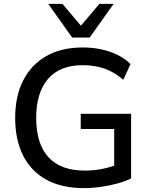

<svg xmlns="http://www.w3.org/2000/svg" viewBox="-20 -958 771 987"><path d="M412 9Q297 9 218 -34.5Q139 -78 98.5 -159Q58 -240 58 -352Q58 -464 99.5 -545Q141 -626 218.5 -670Q296 -714 405 -714Q455 -714 500 -704.5Q545 -695 583.5 -676Q622 -657 651 -629L614 -548Q567 -588 516.5 -605.5Q466 -623 405 -623Q288 -623 227 -552.5Q166 -482 166 -352Q166 -219 229 -150Q292 -81 416 -81Q461 -81 504.5 -89.5Q548 -98 588 -114L567 -62V-295H395V-373H654V-41Q625 -26 584.5 -15Q544 -4 499.5 2.5Q455 9 412 9ZM351 -765 228 -938H301L396 -826L491 -938H564L441 -765Z"/></svg>

Font: Nunito Sans 12pt ExtraLight SemiBold
Style: Regular
Weight: 600
Version: Version 3.101;gftools[0.9.27]